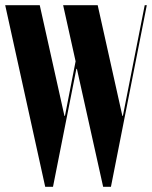

<svg xmlns="http://www.w3.org/2000/svg" viewBox="-30 -719 585 739"><path d="M441 -273H443L527 -699H535L397 0H367L266 -454H264L174 0H144L-10 -699H123L218 -273H220L261 -483L213 -699H346Z"/></svg>

Font: Moniqa Black Display
Style: Regular
Weight: 900
Designer: Rajesh Rajput
Foundry: Rajesh Rajput
Version: Version 1.000